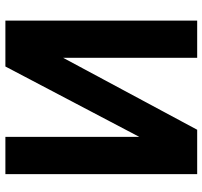

<svg xmlns="http://www.w3.org/2000/svg" viewBox="-40 -722 762 723"><g transform="rotate(-90 341.5 -361.0)"><path d="M46.9 0V-722.2H187V-217.8L452.1 -722.2H625V0H484.9V-504.9L213.9 0Z"/></g></svg>

Font: Perun
Style: Bold
Weight: 700
Foundry: Copyright (c) Stefan Peev, Context Ltd, 2016
Version: Version 1.0000